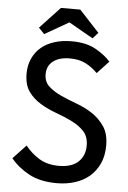

<svg xmlns="http://www.w3.org/2000/svg" viewBox="-59 -916 647 969"><g transform="rotate(5 264.5 -431.5)"><path d="M266 10Q180 10 123 -21.5Q66 -53 32 -96L98 -166Q128 -128 169 -103Q210 -78 268 -78Q334 -78 367 -109.5Q400 -141 400 -192Q400 -237 375.5 -263.5Q351 -290 313.5 -308.5Q276 -327 233 -342.5Q190 -358 152.5 -380.5Q115 -403 90.5 -437Q66 -471 66 -528Q66 -570 81.5 -604Q97 -638 124.5 -661.5Q152 -685 191.5 -697.5Q231 -710 279 -710Q352 -710 400 -683.5Q448 -657 477 -624L418 -561Q392 -588 358.5 -605.5Q325 -623 278 -623Q223 -623 192.5 -599Q162 -575 162 -533Q162 -495 187 -472Q212 -449 249 -432Q286 -415 330 -399Q374 -383 411 -358.5Q448 -334 473 -297Q498 -260 498 -201Q498 -149 480 -109.5Q462 -70 431 -43.5Q400 -17 357.5 -3.5Q315 10 266 10ZM308 -873 409 -764 382 -734 259 -804 137 -734 108 -764 210 -873Z"/></g></svg>

Font: Tilda Sans Medium
Style: Regular
Weight: 500
Designer: ParaType Ltd
Foundry: ParaType Ltd
Version: Version 1.009